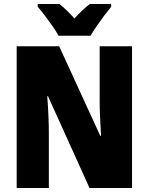

<svg xmlns="http://www.w3.org/2000/svg" viewBox="-20 -947 749 967"><path d="M645 0H431L222 -462H218Q222 -410 224 -362Q226 -314 226 -281V0H64V-714H278L485 -263H489Q486 -311 484 -356.5Q482 -402 482 -436V-714H645ZM275 -767Q265 -786 245.5 -814Q226 -842 205.5 -869Q185 -896 170 -913V-927H279Q297 -913 315 -895.5Q333 -878 355 -854Q377 -878 396 -896Q415 -914 433 -927H540V-913Q525 -895 505 -868.5Q485 -842 466.5 -815Q448 -788 436 -767Z"/></svg>

Font: Noto Sans Gurmukhi UI Condensed Black
Style: Regular
Weight: 900
Width: 3
Designer: Jelle Bosma - Monotype Design Team
Foundry: Monotype Imaging Inc.
Version: Version 2.004; ttfautohint (v1.8.4.7-5d5b)